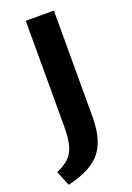

<svg xmlns="http://www.w3.org/2000/svg" viewBox="-180 -718 684 994"><g transform="rotate(-20 161.5 -221.0)"><path d="M99 -75V-658H254V-75Q254 0 237.5 50.5Q221 101 190 132.5Q159 164 115.5 183.5Q72 203 18 216L-16 134Q23 117 48.5 95Q74 73 86.5 34Q99 -5 99 -75Z"/></g></svg>

Font: Ysabeau Office ExtraBold
Style: Regular
Weight: 800
Designer: Christian Thalmann (Catharsis Fonts)
Version: Version 2.001;gftools[0.9.30]; featfreeze: tnum,lnum,ss02